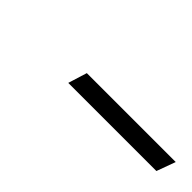

<svg xmlns="http://www.w3.org/2000/svg" viewBox="14 -747 346 346"><g transform="rotate(45 186.5 -574.0)"><path d="M134.8 -555.7 146 -591.8H372.6L359.4 -555.7Z"/></g></svg>

Font: Elstob Light
Style: Italic
Weight: 300
Italic angle: -20°
Designer: Peter S. Baker
Version: Version 1.015